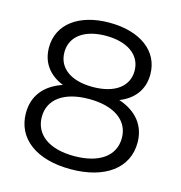

<svg xmlns="http://www.w3.org/2000/svg" viewBox="-106 -802 850 904"><g transform="rotate(15 319.0 -350.0)"><path d="M318 -57C196 -57 124 -110 124 -197C124 -282 196 -335 318 -335C441 -335 514 -282 514 -197C514 -110 441 -57 318 -57ZM318 -394C211 -394 148 -442 148 -518C148 -596 214 -643 318 -643C422 -643 490 -596 490 -518C490 -442 426 -394 318 -394ZM456 -367C527 -395 566 -448 566 -521C566 -635 467 -707 318 -707C170 -707 72 -635 72 -521C72 -448 111 -395 181 -367C95 -338 47 -279 47 -195C47 -71 150 7 318 7C486 7 591 -71 591 -195C591 -278 543 -338 456 -367Z"/></g></svg>

Font: Montserrat-Alt1
Style: Regular
Weight: 400
Designer: Differentunic
Foundry: Differentunic
Version: Version 7.222